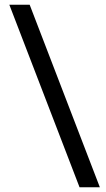

<svg xmlns="http://www.w3.org/2000/svg" viewBox="-20 -731 450 812"><path d="M316.4 61H402.3L105.5 -710.9H19.5Z"/></svg>

Font: Nahid
Style: Regular
Weight: 400
Foundry: DejaVu fonts team - Redesigned by Saber Rastikerdar
Version: Version 0.3.0